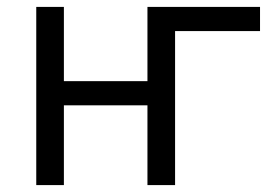

<svg xmlns="http://www.w3.org/2000/svg" viewBox="-20 -536 797 556"><path d="M85 0V-516H165V-301H407V-516H733V-446H487V0H407V-231H165V0Z"/></svg>

Font: Anuphan
Style: Regular
Weight: 400
Designer: Mike Abbink, Paul van der Laan, Pieter van Rosmalen, Mint Tantisuwanna
Foundry: Bold Monday; Cadson Demak
Version: Version 3.002;hotconv 1.0.109;makeotfexe 2.5.65596